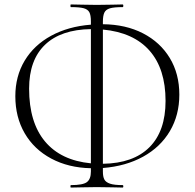

<svg xmlns="http://www.w3.org/2000/svg" viewBox="-20 -745 876 864"><path d="M443 11V27Q443 50 449.5 62.5Q456 75 475 81.5Q494 88 532 88Q535 88 535 93.5Q535 99 532 99Q503 99 485 98L415 97L349 98Q331 99 299 99Q297 99 297 93.5Q297 88 299 88Q353 88 371 74.5Q389 61 389 27V12Q288 10 210.5 -31.5Q133 -73 91 -145.5Q49 -218 49 -312Q49 -402 91 -472Q133 -542 210 -584Q287 -626 389 -634V-649Q389 -677 382 -690Q375 -703 356.5 -708Q338 -713 299 -713Q297 -713 297 -719Q297 -725 299 -725Q331 -725 349 -724L415 -723L486 -724Q503 -725 532 -725Q535 -725 535 -719Q535 -713 532 -713Q493 -713 474.5 -707.5Q456 -702 449.5 -688Q443 -674 443 -647V-636Q546 -635 623.5 -595Q701 -555 744 -484Q787 -413 787 -319Q787 -227 744.5 -155Q702 -83 624 -40Q546 3 443 11ZM389 -10V-614Q254 -612 182.5 -543.5Q111 -475 111 -346Q111 -194 182.5 -108.5Q254 -23 389 -10ZM443 -612V-8Q580 -10 652.5 -82.5Q725 -155 725 -291Q725 -435 653 -517Q581 -599 443 -612Z"/></svg>

Font: Cormorant Infant Light
Style: Regular
Weight: 300
Designer: Christian Thalmann (Catharsis Fonts)
Version: Version 3.000